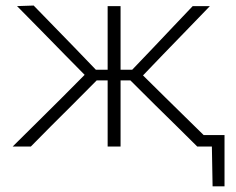

<svg xmlns="http://www.w3.org/2000/svg" viewBox="-20 -516 832 676"><path d="M24.5 0Q68 -43 111.2 -85.8Q154.5 -128.5 197 -171L278 -252.5L208 -323.5Q166 -366.5 124.5 -408.8Q83 -451 40 -494.5L98.5 -496.5Q134 -460 170 -423Q206 -386 241.5 -349.5L317.5 -270.5H359V-494.5H404.5V-270.5H445.5L520.5 -349Q554.5 -385.5 589.8 -422.2Q625 -459 658.5 -494.5H719Q677.5 -451.5 636.2 -408.8Q595 -366 554.5 -324.5L483.5 -250.5L563.5 -171.5Q596.5 -139 630 -106.2Q663.5 -73.5 697 -40.5H770.5V140H728.5L726 0H674.5Q636.5 -37.5 601 -72.8Q565.5 -108 528 -144.5L439 -233H404.5V0H359V-233H320.5L231 -143Q195 -107.5 159.2 -71.5Q123.5 -35.5 88.5 0Z"/></svg>

Font: Commissioner ExtraLight
Style: Regular
Weight: 200
Designer: Kostas Bartsokas
Foundry: Kostas Bartsokas
Version: Version 1.000; ttfautohint (v1.8.3)